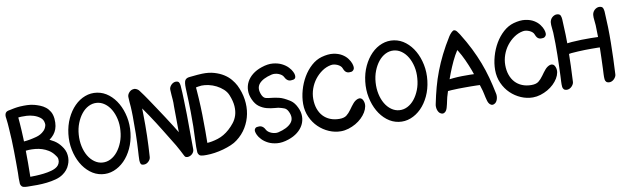

<svg xmlns="http://www.w3.org/2000/svg" viewBox="-46 -1228 5691 1756"><g transform="rotate(-10 2800.0 -349.5)"><path d="M74 13Q88 14 100 8.5Q112 3 121.5 -6.5Q131 -16 136.5 -28Q142 -40 142 -51Q145 -199 142.5 -347.5Q140 -496 126 -645Q125 -651 131 -658Q137 -665 143.5 -671.5Q150 -678 154.5 -684Q159 -690 154.5 -694.5Q150 -699 134 -700Q118 -701 84 -699Q71 -698 57 -696.5Q43 -695 33 -689Q23 -683 18.5 -670Q14 -657 18 -633Q22 -609 23.5 -583.5Q25 -558 27 -534Q35 -429 36 -324Q37 -274 37 -224Q37 -174 37 -123Q36 -100 35.5 -72.5Q35 -45 37 -22Q39 -8 48.5 2Q58 12 74 13ZM117 16Q151 17 194 16.5Q237 16 281.5 11Q326 6 366.5 -5Q407 -16 435 -36Q457 -51 474 -71.5Q491 -92 500 -116Q518 -157 513 -204Q511 -228 501 -250.5Q491 -273 476 -292Q450 -327 415 -349Q380 -371 342 -383.5Q304 -396 264 -400Q224 -404 187 -401Q170 -399 154 -397.5Q138 -396 123 -392Q117 -390 109.5 -387.5Q102 -385 97 -384Q95 -384 92.5 -385Q90 -386 88 -386Q69 -384 56.5 -366.5Q44 -349 46 -330Q46 -316 53.5 -305.5Q61 -295 77 -296Q84 -296 92 -299Q100 -302 108 -304Q140 -312 172 -313Q200 -314 231.5 -311Q263 -308 293 -298.5Q323 -289 350.5 -272Q378 -255 399 -228Q408 -217 415.5 -205Q423 -193 423 -179Q425 -161 417 -143.5Q409 -126 396 -116Q375 -99 340.5 -89.5Q306 -80 268 -75.5Q230 -71 193.5 -69.5Q157 -68 132 -68H131Q117 -68 101 -76Q85 -84 77 -84Q58 -84 47 -70Q36 -56 37 -39Q38 -28 38.5 -21Q39 -14 41 -9.5Q43 -5 47 -1Q51 3 57 8Q61 11 69 12.5Q77 14 86 15Q95 16 104 16Q113 16 117 16ZM158 -624Q174 -625 205.5 -623.5Q237 -622 269.5 -612Q302 -602 328.5 -582Q355 -562 359 -527Q361 -513 358 -505Q351 -479 334 -461.5Q317 -444 297.5 -433.5Q278 -423 258.5 -418Q239 -413 226 -410Q201 -404 168.5 -399.5Q136 -395 111 -396Q108 -399 106.5 -397Q105 -395 103 -390.5Q101 -386 99.5 -382.5Q98 -379 95 -379Q75 -381 68.5 -379.5Q62 -378 64 -354Q64 -345 68 -333Q72 -321 77 -312Q82 -303 88.5 -298.5Q95 -294 100 -300Q116 -317 147 -321.5Q178 -326 214.5 -327.5Q251 -329 288.5 -334Q326 -339 354 -358Q378 -373 397.5 -391Q417 -409 430.5 -432.5Q444 -456 449.5 -485.5Q455 -515 452 -553Q448 -593 432 -620Q416 -647 393.5 -664.5Q371 -682 344.5 -692.5Q318 -703 292 -710Q259 -718 227 -719Q195 -720 160 -718Q145 -717 134.5 -715.5Q124 -714 114.5 -712.5Q105 -711 95.5 -709Q86 -707 72 -704Q60 -702 49 -699.5Q38 -697 30.5 -691Q23 -685 19 -674.5Q15 -664 16 -646Q17 -629 25 -613.5Q33 -598 46 -597Q54 -596 63.5 -602Q73 -608 81 -610Q92 -614 101 -616.5Q110 -619 118.5 -620.5Q127 -622 136.5 -622.5Q146 -623 158 -624Z M553 -394Q544 -318 558.5 -246.5Q573 -175 605 -118.5Q637 -62 684.5 -24.5Q732 13 790 22Q848 31 902.5 10Q957 -11 1001 -55Q1045 -99 1075 -163Q1105 -227 1114 -304Q1123 -381 1108.5 -452Q1094 -523 1062 -579.5Q1030 -636 982.5 -673.5Q935 -711 877 -720Q819 -729 764.5 -708.5Q710 -688 666 -643.5Q622 -599 592 -535Q562 -471 553 -394ZM645 -370Q649 -427 668 -475.5Q687 -524 715.5 -559.5Q744 -595 780.5 -613.5Q817 -632 857 -629Q896 -626 929.5 -602Q963 -578 986 -539Q1009 -500 1020.5 -449Q1032 -398 1027 -341Q1023 -284 1004 -235.5Q985 -187 956.5 -151.5Q928 -116 891.5 -97.5Q855 -79 815 -82Q776 -85 742.5 -109Q709 -133 686 -172Q663 -211 652 -262Q641 -313 645 -370Z M1152 -637V-625Q1152 -602 1154.5 -581Q1157 -560 1158 -539Q1160 -518 1160 -496Q1160 -474 1161 -451Q1162 -370 1160.5 -288.5Q1159 -207 1154 -126Q1153 -106 1151.5 -85.5Q1150 -65 1150 -43Q1151 -21 1157 -9.5Q1163 2 1186 2Q1209 2 1228 -16Q1247 -34 1249 -55Q1256 -155 1258.5 -254Q1261 -353 1259 -453Q1259 -502 1257 -551Q1255 -600 1251 -650Q1249 -671 1243.5 -681.5Q1238 -692 1217 -694H1213Q1190 -694 1172 -676Q1154 -658 1152 -637ZM1541 -637V-625Q1541 -602 1543.5 -581Q1546 -560 1547 -539Q1549 -523 1548.5 -508.5Q1548 -494 1548 -477Q1549 -423 1549 -369Q1549 -315 1550 -259Q1551 -227 1551.5 -193.5Q1552 -160 1552 -126Q1553 -100 1553.5 -74.5Q1554 -49 1559 -24Q1564 3 1590 3Q1602 3 1613.5 -2Q1625 -7 1634 -15.5Q1643 -24 1648 -35Q1653 -46 1653 -57Q1652 -138 1652 -218.5Q1652 -299 1651 -381Q1649 -448 1647.5 -515Q1646 -582 1641 -650Q1639 -671 1631.5 -682.5Q1624 -694 1602 -694Q1592 -694 1581 -689Q1570 -684 1561.5 -675.5Q1553 -667 1547.5 -657Q1542 -647 1541 -637ZM1561 -15Q1567 -3 1574 0Q1581 3 1588 0.5Q1595 -2 1603 -7.5Q1611 -13 1619 -19Q1639 -33 1640 -57.5Q1641 -82 1627 -104Q1572 -202 1512 -297Q1452 -392 1389 -486Q1359 -531 1328.5 -576.5Q1298 -622 1264 -667Q1253 -683 1233.5 -691Q1214 -699 1200 -690Q1180 -676 1178.5 -649Q1177 -622 1188 -600Q1190 -596 1192 -593.5Q1194 -591 1196 -588Q1210 -568 1225 -550Q1240 -532 1254 -512Q1268 -492 1282 -471.5Q1296 -451 1310 -431Q1361 -355 1409 -276.5Q1457 -198 1505 -120Q1518 -97 1534 -67.5Q1550 -38 1561 -15Z M1722 13Q1736 14 1748 8.5Q1760 3 1769.5 -7Q1779 -17 1784.5 -29Q1790 -41 1790 -52Q1793 -203 1790 -353.5Q1787 -504 1772 -656Q1772 -662 1778 -669Q1784 -676 1790.5 -683Q1797 -690 1801.5 -696.5Q1806 -703 1801.5 -707Q1797 -711 1781 -712.5Q1765 -714 1731 -712Q1704 -711 1692.5 -692.5Q1681 -674 1683 -618Q1689 -485 1690 -400.5Q1691 -316 1690 -263.5Q1689 -211 1687 -181Q1685 -151 1685 -125Q1684 -102 1683.5 -74Q1683 -46 1685 -23Q1687 -9 1696.5 1.5Q1706 12 1722 13ZM1767 15Q1801 15 1841.5 9Q1882 3 1921.5 -8Q1961 -19 1996.5 -34Q2032 -49 2056 -68Q2112 -110 2146.5 -167.5Q2181 -225 2193.5 -290Q2206 -355 2196 -424.5Q2186 -494 2153 -561Q2138 -590 2113 -620Q2088 -650 2051 -673.5Q2014 -697 1964.5 -711.5Q1915 -726 1853 -724Q1828 -723 1809.5 -721.5Q1791 -720 1774 -718Q1754 -716 1737.5 -714.5Q1721 -713 1712 -709Q1694 -701 1694.5 -683.5Q1695 -666 1696 -645Q1696 -638 1698.5 -629Q1701 -620 1705 -612.5Q1709 -605 1715 -600.5Q1721 -596 1729 -596Q1737 -597 1745.5 -600.5Q1754 -604 1762 -607Q1779 -611 1795.5 -614Q1812 -617 1829 -618Q1859 -619 1895 -611Q1931 -603 1964.5 -586Q1998 -569 2025.5 -544Q2053 -519 2066 -487Q2090 -428 2093 -381Q2096 -334 2084.5 -297Q2073 -260 2050 -230.5Q2027 -201 2000 -177Q1949 -131 1891 -112.5Q1833 -94 1782 -92H1781Q1767 -92 1750.5 -91Q1734 -90 1726 -90Q1706 -90 1695 -75.5Q1684 -61 1686 -41Q1686 -29 1687 -22.5Q1688 -16 1690 -11Q1692 -6 1695.5 -2.5Q1699 1 1706 7Q1709 10 1717.5 12Q1726 14 1735.5 14.5Q1745 15 1754 15Q1763 15 1767 15Z M2258 -416Q2279 -368 2311.5 -344.5Q2344 -321 2380.5 -311.5Q2417 -302 2453.5 -299.5Q2490 -297 2520 -291Q2550 -285 2569.5 -269Q2589 -253 2591 -215L2679 -212Q2678 -224 2673 -241.5Q2668 -259 2658.5 -277Q2649 -295 2635 -311.5Q2621 -328 2603 -340Q2549 -375 2508.5 -384.5Q2468 -394 2438 -396.5Q2408 -399 2387.5 -404.5Q2367 -410 2354 -437Q2324 -503 2358.5 -544.5Q2393 -586 2479 -606Q2493 -609 2509.5 -607.5Q2526 -606 2541.5 -600Q2557 -594 2569 -585Q2581 -576 2586 -565Q2595 -547 2604.5 -538Q2614 -529 2624 -525.5Q2634 -522 2643.5 -523Q2653 -524 2663 -525Q2670 -526 2676.5 -530Q2683 -534 2686 -542.5Q2689 -551 2687.5 -564.5Q2686 -578 2677 -596Q2668 -616 2645.5 -640Q2623 -664 2588 -681.5Q2553 -699 2506 -703.5Q2459 -708 2400 -688Q2349 -671 2313.5 -642.5Q2278 -614 2259.5 -578Q2241 -542 2240 -500.5Q2239 -459 2258 -416ZM2665 -266Q2643 -313 2610.5 -335.5Q2578 -358 2543 -368Q2508 -378 2472.5 -381Q2437 -384 2408.5 -391Q2380 -398 2361.5 -414.5Q2343 -431 2341 -469L2243 -491Q2244 -479 2249 -461.5Q2254 -444 2264 -426Q2274 -408 2288 -391.5Q2302 -375 2320 -363Q2374 -328 2415 -315.5Q2456 -303 2487 -296Q2518 -289 2539.5 -280.5Q2561 -272 2574 -245Q2606 -180 2569 -137.5Q2532 -95 2446 -75Q2432 -72 2415.5 -74Q2399 -76 2384 -82Q2369 -88 2357 -97Q2345 -106 2339 -117Q2330 -135 2320.5 -143.5Q2311 -152 2301.5 -155.5Q2292 -159 2282 -158.5Q2272 -158 2263 -157Q2248 -155 2240 -139Q2232 -123 2249 -86Q2258 -66 2280.5 -42Q2303 -18 2337.5 -0.5Q2372 17 2419.5 21.5Q2467 26 2526 6Q2577 -11 2612.5 -39.5Q2648 -68 2666.5 -104Q2685 -140 2685.5 -181.5Q2686 -223 2665 -266Z M2715 -291Q2715 -225 2740.5 -168.5Q2766 -112 2808 -71.5Q2850 -31 2903.5 -8Q2957 15 3013 15Q3049 15 3084.5 4Q3120 -7 3151.5 -25Q3183 -43 3208 -67Q3233 -91 3249 -117.5Q3265 -144 3270 -171Q3275 -198 3265 -223Q3257 -243 3243.5 -249Q3230 -255 3216 -250Q3190 -241 3170 -217.5Q3150 -194 3130 -165Q3108 -134 3085 -116.5Q3062 -99 3019 -99Q2972 -99 2934 -114.5Q2896 -130 2869.5 -158.5Q2843 -187 2828.5 -228Q2814 -269 2814 -320Q2814 -368 2830.5 -414.5Q2847 -461 2876 -498.5Q2905 -536 2943.5 -562.5Q2982 -589 3026 -597Q3041 -600 3057 -597Q3073 -594 3087.5 -587.5Q3102 -581 3113 -571Q3124 -561 3128 -549Q3135 -530 3143 -520.5Q3151 -511 3160.5 -507Q3170 -503 3179.5 -503Q3189 -503 3199 -504Q3214 -506 3224.5 -522Q3235 -538 3222 -577Q3215 -598 3196 -624Q3177 -650 3144.5 -669.5Q3112 -689 3065.5 -695.5Q3019 -702 2957 -685Q2904 -670 2859.5 -630Q2815 -590 2783 -535.5Q2751 -481 2733 -417Q2715 -353 2715 -291Z M3310 -394Q3301 -318 3315.5 -246.5Q3330 -175 3362 -118.5Q3394 -62 3441.5 -24.5Q3489 13 3547 22Q3605 31 3659.5 10Q3714 -11 3758 -55Q3802 -99 3832 -163Q3862 -227 3871 -304Q3880 -381 3865.5 -452Q3851 -523 3819 -579.5Q3787 -636 3739.5 -673.5Q3692 -711 3634 -720Q3576 -729 3521.5 -708.5Q3467 -688 3423 -643.5Q3379 -599 3349 -535Q3319 -471 3310 -394ZM3402 -370Q3406 -427 3425 -475.5Q3444 -524 3472.5 -559.5Q3501 -595 3537.5 -613.5Q3574 -632 3614 -629Q3653 -626 3686.5 -602Q3720 -578 3743 -539Q3766 -500 3777.5 -449Q3789 -398 3784 -341Q3780 -284 3761 -235.5Q3742 -187 3713.5 -151.5Q3685 -116 3648.5 -97.5Q3612 -79 3572 -82Q3533 -85 3499.5 -109Q3466 -133 3443 -172Q3420 -211 3409 -262Q3398 -313 3402 -370Z M4387 -214Q4388 -229 4385 -242Q4382 -255 4376.5 -264.5Q4371 -274 4364.5 -280Q4358 -286 4352 -286Q4271 -291 4189 -289.5Q4107 -288 4026 -274Q4016 -272 4007 -265.5Q3998 -259 3997 -232Q3995 -204 3996.5 -190.5Q3998 -177 4011 -176Q4024 -175 4037.5 -177Q4051 -179 4075 -180Q4110 -182 4139 -182.5Q4168 -183 4197 -183Q4225 -184 4252.5 -183Q4280 -182 4309 -182Q4321 -181 4341.5 -180.5Q4362 -180 4374 -182Q4382 -184 4384.5 -190.5Q4387 -197 4387 -214ZM3944 14Q3958 20 3971 14Q3984 8 3992 -6Q3998 -16 4002 -30.5Q4006 -45 4010 -61Q4014 -77 4017 -93.5Q4020 -110 4024 -124Q4038 -171 4055 -225.5Q4072 -280 4093 -334.5Q4114 -389 4138 -440Q4162 -491 4189 -532Q4191 -529 4192.5 -526Q4194 -523 4196 -521Q4222 -479 4245 -429Q4268 -379 4287.5 -327Q4307 -275 4324 -223Q4341 -171 4354 -124Q4358 -110 4361 -93.5Q4364 -77 4368 -61Q4372 -45 4376 -30.5Q4380 -16 4386 -6Q4394 8 4407 14Q4420 20 4434 14Q4447 9 4455 -2Q4463 -13 4467 -26.5Q4471 -40 4471.5 -54Q4472 -68 4469 -80Q4453 -159 4433.5 -231Q4414 -303 4387 -373.5Q4360 -444 4324 -516.5Q4288 -589 4238 -669Q4230 -682 4217 -698.5Q4204 -715 4189 -715Q4184 -715 4177 -710Q4170 -705 4163 -698Q4156 -691 4150 -683Q4144 -675 4140 -669Q4090 -589 4054 -516.5Q4018 -444 3991 -373.5Q3964 -303 3944.5 -231Q3925 -159 3909 -80Q3906 -68 3906.5 -54Q3907 -40 3911 -26.5Q3915 -13 3923 -2Q3931 9 3944 14Z M4498 -291Q4498 -225 4523.5 -168.5Q4549 -112 4591 -71.5Q4633 -31 4686.5 -8Q4740 15 4796 15Q4832 15 4867.5 4Q4903 -7 4934.5 -25Q4966 -43 4991 -67Q5016 -91 5032 -117.5Q5048 -144 5053 -171Q5058 -198 5048 -223Q5040 -243 5026.5 -249Q5013 -255 4999 -250Q4973 -241 4953 -217.5Q4933 -194 4913 -165Q4891 -134 4868 -116.5Q4845 -99 4802 -99Q4755 -99 4717 -114.5Q4679 -130 4652.5 -158.5Q4626 -187 4611.5 -228Q4597 -269 4597 -320Q4597 -368 4613.5 -414.5Q4630 -461 4659 -498.5Q4688 -536 4726.5 -562.5Q4765 -589 4809 -597Q4824 -600 4840 -597Q4856 -594 4870.5 -587.5Q4885 -581 4896 -571Q4907 -561 4911 -549Q4918 -530 4926 -520.5Q4934 -511 4943.5 -507Q4953 -503 4962.5 -503Q4972 -503 4982 -504Q4997 -506 5007.5 -522Q5018 -538 5005 -577Q4998 -598 4979 -624Q4960 -650 4927.5 -669.5Q4895 -689 4848.5 -695.5Q4802 -702 4740 -685Q4687 -670 4642.5 -630Q4598 -590 4566 -535.5Q4534 -481 4516 -417Q4498 -353 4498 -291Z M5110 0Q5124 1 5136.5 -4.5Q5149 -10 5158.5 -19.5Q5168 -29 5174 -40.5Q5180 -52 5180 -62Q5188 -208 5190 -353Q5192 -498 5183 -644Q5182 -653 5180.5 -661.5Q5179 -670 5175.5 -677.5Q5172 -685 5164.5 -689.5Q5157 -694 5144 -695Q5131 -696 5118.5 -690.5Q5106 -685 5096.5 -676Q5087 -667 5081.5 -655Q5076 -643 5075 -632Q5073 -609 5076.5 -584Q5080 -559 5081 -536Q5083 -484 5083.5 -433Q5084 -382 5083 -330Q5082 -281 5080.5 -232Q5079 -183 5077 -133Q5076 -110 5074.5 -83Q5073 -56 5075 -35Q5076 -21 5085 -11Q5094 -1 5110 0ZM5504 0Q5518 1 5530.5 -4.5Q5543 -10 5552.5 -19.5Q5562 -29 5568 -40.5Q5574 -52 5574 -62Q5582 -208 5584 -353Q5586 -498 5577 -644Q5576 -653 5574.5 -661.5Q5573 -670 5569.5 -677.5Q5566 -685 5558.5 -689.5Q5551 -694 5538 -695Q5525 -696 5512.5 -690.5Q5500 -685 5490.5 -676Q5481 -667 5475.5 -655Q5470 -643 5469 -632Q5467 -609 5470.5 -584Q5474 -559 5475 -536Q5477 -484 5477.5 -433Q5478 -382 5477 -330Q5476 -281 5474.5 -232Q5473 -183 5471 -133Q5470 -110 5468.5 -83Q5467 -56 5469 -35Q5470 -21 5479 -11Q5488 -1 5504 0ZM5544 -363Q5545 -389 5531.5 -407Q5518 -425 5504 -425Q5413 -429 5323.5 -427Q5234 -425 5143 -413Q5132 -411 5122 -405.5Q5112 -400 5111 -377Q5110 -352 5123.5 -334Q5137 -316 5151 -315Q5165 -315 5181 -318Q5197 -321 5211 -323Q5243 -326 5275 -327.5Q5307 -329 5339 -330Q5369 -331 5399.5 -330.5Q5430 -330 5461 -330Q5475 -329 5492 -328.5Q5509 -328 5522 -330Q5542 -333 5544 -363Z"/></g></svg>

Font: Balpaq
Style: Regular
Weight: 400
Designer: Abay Emes
Version: Version 1.000